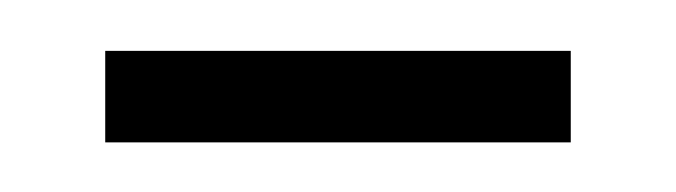

<svg xmlns="http://www.w3.org/2000/svg" viewBox="-20 -406 271 77"><path d="M208.9 -348.9H22.2V-385.6H208.9Z"/></svg>

Font: Le Murmure
Style: Regular
Weight: 600
Width: 2
Designer: Jeremy Landes, Alexander Slobzheninov (Cyrillic)
Foundry: Velvetyne Type Foundry
Version: Version 1.0